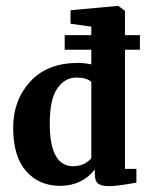

<svg xmlns="http://www.w3.org/2000/svg" viewBox="-20 -627 505 656"><path d="M201 -457V-507H292V-536L221 -546V-592L384 -607L407 -590V-507H458V-457H407V-50H446V-3Q380 9 353 9Q327 9 315.5 0.5Q304 -8 304 -33V-48Q260 8 185 8Q114 8 69.5 -42Q25 -92 25 -191Q25 -285 83.5 -348.5Q142 -412 246 -412Q269 -412 292 -407V-457ZM230 -59Q267 -59 292 -86V-347Q277 -362 241 -362Q201 -362 175.5 -324.5Q150 -287 150 -205Q150 -59 230 -59Z"/></svg>

Font: Aikya
Style: Bold
Weight: 700
Designer: Neelakash Kshetrimayum (Latin subset based on Merriweather by Eben Sorkin)
Foundry: Brand New Type
Version: Version 1.00 b005